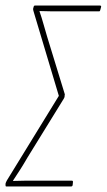

<svg xmlns="http://www.w3.org/2000/svg" viewBox="-29 -675 386 695"><path d="M-6 0Q-9 0 -9 -4V-10Q-8 -15 -4 -22L184 -328L93 -632Q90 -641 91 -644L93 -651Q94 -655 98 -655H332Q338 -655 337 -650L334 -639Q333 -634 330 -634H199Q179 -634 156.5 -634Q134 -634 114 -635V-634Q122 -611 128.5 -587.5Q135 -564 142 -541L204 -339Q205 -336 205.5 -334Q206 -332 205 -330V-327Q205 -323 202 -318L70 -104Q58 -83 45 -62.5Q32 -42 18 -21V-20Q41 -21 63 -21Q85 -21 107 -21H231Q236 -21 235 -15L234 -5Q233 0 228 0Z"/></svg>

Font: Sofia Sans Extra Condensed Thin
Style: Italic
Weight: 250
Italic angle: -9°
Version: Version 4.100